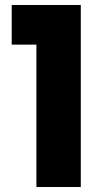

<svg xmlns="http://www.w3.org/2000/svg" viewBox="-20 -750 416 770"><path d="M27 -571V-730H304V0H126V-571Z"/></svg>

Font: IBM-Poppins
Style: Poppins-Bold
Weight: 700
Designer: Mike Abbink, Paul van der Laan, Pieter van Rosmalen, Ben Mitchell, Mark Frömberg
Foundry: Bold Monday
Version: Version 1.1